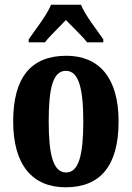

<svg xmlns="http://www.w3.org/2000/svg" viewBox="-20 -786 560 816"><path d="M102 -619V-606H171C191 -633 234 -672 260 -701C285 -675 336 -626 350 -606H419V-619C393 -657 342 -721 324 -766H197C179 -721 128 -657 102 -619ZM259 10C407 10 484 -82 484 -270C484 -458 399 -549 262 -549C113 -549 36 -458 36 -270C36 -82 120 10 259 10ZM261 -53C206 -53 187 -128 187 -270C187 -412 205 -485 260 -485C314 -485 334 -412 334 -270C334 -128 315 -53 261 -53Z"/></svg>

Font: Noto Serif Georgian ExtraCondensed ExtraBold
Style: Regular
Weight: 800
Width: 2
Designer: Monotype Design Team, Akaki Razmadze
Foundry: Google LLC
Version: Version 2.003